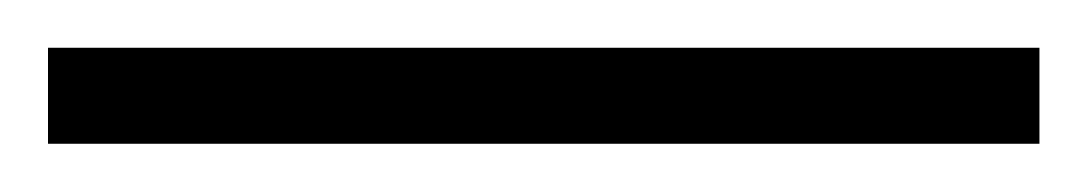

<svg xmlns="http://www.w3.org/2000/svg" viewBox="-22 68 453 80"><path d="M411.1 127.9H-2V87.9H411.1Z"/></svg>

Font: Open Sans Condensed Light
Style: Regular
Weight: 300
Width: 3
Designer: Monotype Design Team
Foundry: Monotype Imaging Inc.
Version: Version 3.003; ttfautohint (v1.8.4)